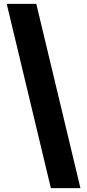

<svg xmlns="http://www.w3.org/2000/svg" viewBox="-20 -860 452 1000"><path d="M245 120 15 -840H169L399 120Z"/></svg>

Font: Cooper Hewitt
Style: Bold
Weight: 711
Designer: Village Type and Design LLC
Foundry: Cooper Hewitt Smithsonian Design Museum
Version: 1.000